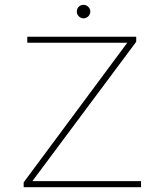

<svg xmlns="http://www.w3.org/2000/svg" viewBox="-20 -775 665 795"><path d="M326 -699C341 -699 354 -712 354 -727C354 -742 341 -755 326 -755C310 -755 298 -743 298 -727C298 -712 311 -699 326 -699ZM78 0H564V-25H114L544 -602V-623H93V-598H507L78 -20Z"/></svg>

Font: Inconsolata Expanded ExtraLight
Style: Regular
Weight: 200
Width: 7
Monospace: yes
Designer: Raph Levien, Cyreal, Brenton Simpson
Foundry: Raph Levien, Cyreal, Google
Version: Version 3.100